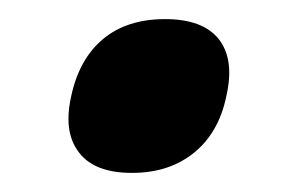

<svg xmlns="http://www.w3.org/2000/svg" viewBox="-20 -453 310 200"><path d="M208 -412.1Q218.8 -398.4 218.8 -377Q218.8 -366.2 215.8 -353Q208 -314.9 182.1 -293.9Q156.2 -272.9 117.4 -272.9Q78.6 -272.9 62.5 -293.9Q51.3 -308.1 51.3 -329.1Q51.3 -340.3 54.2 -353Q62.5 -391.6 87.4 -412.4Q112.3 -433.1 151.9 -433.1Q191.4 -433.1 208 -412.1Z"/></svg>

Font: Open Sans Hebrew Condensed
Style: Bold Italic
Weight: 700
Width: 3
Italic angle: -12°
Foundry: Ascender Corporation, Yanek Iontef
Version: Version 2.001;PS 002.001;hotconv 1.0.70;makeotf.lib2.5.58329